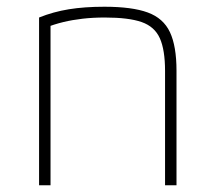

<svg xmlns="http://www.w3.org/2000/svg" viewBox="-20 -550 640 570"><path d="M96 -498Q138 -515 184.5 -522.5Q231 -530 290 -530Q372 -530 418.5 -513Q465 -496 484.5 -454.5Q504 -413 504 -340V0H470V-339Q470 -402 454.5 -436.5Q439 -471 400.5 -484.5Q362 -498 291 -498Q256 -498 225.5 -494.5Q195 -491 168 -484.5Q141 -478 113 -467L130 -490V0H96Z"/></svg>

Font: M PLUS Code Latin Expanded ExtraLight
Style: Regular
Weight: 250
Width: 7
Designer: Coji Morishita
Foundry: UNDERFOREST DESIGN
Version: Version 1.002; ttfautohint (v1.8.3)